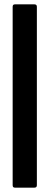

<svg xmlns="http://www.w3.org/2000/svg" viewBox="-20 -780 227 880"><path d="M38 69V-749Q38 -760 48 -760H138Q149 -760 149 -749V69Q149 80 138 80H48Q38 80 38 69Z"/></svg>

Font: Barlow GEO Semi Bold
Style: Regular
Weight: 600
Designer: Jeremy Tribby
Foundry: Tribby Type
Version: Version 1.408